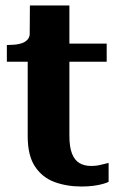

<svg xmlns="http://www.w3.org/2000/svg" viewBox="-20 -670 435 700"><path d="M5 -445V-506H9Q33 -506 51 -510Q69 -514 79 -524Q89 -534 89 -552L178 -511H369V-445ZM233 -175Q233 -134 242.5 -110Q252 -86 269.5 -75.5Q287 -65 312 -65Q332 -65 349 -69.5Q366 -74 376 -76V-7Q368 -3 353.5 1Q339 5 320 7.5Q301 10 277 10Q223 10 178.5 -6.5Q134 -23 107.5 -63Q81 -103 81 -173V-493L88 -501L89 -650H233Z"/></svg>

Font: Roboto Serif 28pt SemiBold
Style: Regular
Weight: 600
Designer: Greg Gazdowicz
Foundry: Commercial Type
Version: Version 1.008